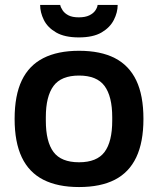

<svg xmlns="http://www.w3.org/2000/svg" viewBox="-20 -743 638 775"><path d="M299 12Q213 12 155 -17.5Q97 -47 68 -108Q39 -169 39 -263Q39 -358 68 -418.5Q97 -479 155 -508.5Q213 -538 299 -538Q386 -538 443.5 -508.5Q501 -479 530 -418.5Q559 -358 559 -263Q559 -169 530 -108Q501 -47 443.5 -17.5Q386 12 299 12ZM299 -88Q371 -88 402 -129.5Q433 -171 433 -256V-270Q433 -354 402 -396Q371 -438 299 -438Q227 -438 196 -396Q165 -354 165 -270V-256Q165 -171 196 -129.5Q227 -88 299 -88ZM298 -592Q241 -592 206.5 -612Q172 -632 157 -662.5Q142 -693 142 -723H223Q225 -713 233 -701Q241 -689 256.5 -681Q272 -673 298 -673Q324 -673 340.5 -681Q357 -689 365 -701Q373 -713 374 -723H455Q455 -693 439.5 -662.5Q424 -632 390 -612Q356 -592 298 -592Z"/></svg>

Font: Archivo Variable SemiBold
Style: Regular
Weight: 600
Designer: Hector Gatti
Foundry: Omnibus-Type
Version: Version 2.001